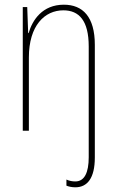

<svg xmlns="http://www.w3.org/2000/svg" viewBox="-20 -557 498 818"><path d="M301 241C352 241 384 202 384 114V-366C384 -485 333 -537 252 -537C161 -537 118 -472 102 -416H100L96 -527H77V0H103V-312C103 -448 170 -513 250 -513C317 -513 358 -469 358 -359V113C358 178 340 216 301 216C289 216 276 214 263 208V234C273 238 286 241 301 241Z"/></svg>

Font: Noto Sans Thai Cond Thin
Style: Regular
Weight: 100
Width: 3
Designer: Monotype Design Team
Foundry: Monotype Imaging Inc.
Version: Version 2.002